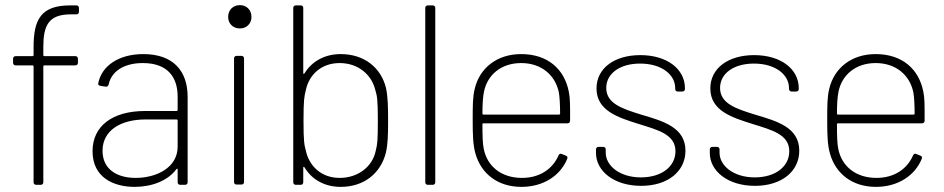

<svg xmlns="http://www.w3.org/2000/svg" viewBox="-20 -721 3681 749"><path d="M256 -665H278C284 -665 288 -669 288 -675V-690C288 -696 284 -700 278 -700H254C140 -700 111 -645 111 -538V-506C111 -504 109 -502 107 -502H41C35 -502 31 -498 31 -492V-476C31 -470 35 -466 41 -466H107C109 -466 111 -464 111 -462V-10C111 -4 115 0 121 0H139C145 0 149 -4 149 -10V-462C149 -464 151 -466 153 -466H274C280 -466 284 -470 284 -476V-492C284 -498 280 -502 274 -502H153C151 -502 149 -504 149 -506V-537C149 -620 168 -665 256 -665Z M539 -510C443 -510 376 -464 363 -395C362 -391 366 -387 372 -386L392 -383C398 -382 402 -385 404 -392C415 -443 464 -475 537 -475C635 -475 673 -419 673 -344V-292C673 -290 671 -288 669 -288H546C418 -288 341 -229 341 -131C341 -28 424 8 505 8C571 8 634 -15 668 -61C671 -64 673 -63 673 -60V-10C673 -4 677 0 683 0H702C708 0 712 -4 712 -10V-343C712 -443 657 -510 539 -510ZM509 -27C437 -27 380 -60 380 -133C380 -211 449 -255 548 -255H669C671 -255 673 -253 673 -251V-149C673 -66 589 -27 509 -27Z M916 -610C942 -610 961 -629 961 -655C961 -682 942 -701 916 -701C889 -701 870 -682 870 -655C870 -629 889 -610 916 -610ZM903 -1H922C928 -1 932 -5 932 -11V-493C932 -499 928 -503 922 -503H903C897 -503 893 -499 893 -493V-11C893 -5 897 -1 903 -1Z M1486 -377C1467 -456 1402 -510 1309 -510C1246 -510 1196 -481 1168 -435C1166 -432 1163 -432 1163 -436V-690C1163 -696 1159 -700 1153 -700H1134C1128 -700 1124 -696 1124 -690V-10C1124 -4 1128 0 1134 0H1153C1159 0 1163 -4 1163 -10V-67C1163 -71 1166 -71 1168 -68C1196 -21 1246 8 1309 8C1401 8 1465 -46 1485 -124C1493 -157 1494 -195 1494 -250C1494 -304 1493 -344 1486 -377ZM1446 -134C1434 -72 1378 -27 1305 -27C1231 -27 1185 -76 1173 -134C1167 -155 1164 -171 1164 -250C1164 -331 1167 -346 1173 -369C1185 -428 1232 -475 1305 -475C1378 -475 1430 -429 1444 -370C1451 -348 1454 -332 1454 -252C1454 -172 1452 -157 1446 -134Z M1649 0H1668C1674 0 1678 -4 1678 -10V-690C1678 -696 1674 -700 1668 -700H1649C1643 -700 1639 -696 1639 -690V-10C1639 -4 1643 0 1649 0Z M2016 -27C1935 -27 1880 -73 1867 -141C1863 -159 1862 -191 1862 -236C1862 -239 1864 -240 1866 -240H2194C2200 -240 2204 -244 2204 -251C2204 -318 2204 -337 2199 -363C2182 -451 2117 -510 2013 -510C1918 -510 1851 -455 1832 -375C1824 -343 1824 -308 1824 -252C1824 -196 1825 -155 1835 -121C1857 -44 1921 8 2014 8C2101 8 2167 -37 2193 -102C2195 -108 2193 -112 2187 -114L2172 -120C2166 -123 2162 -121 2159 -115C2136 -62 2086 -27 2016 -27ZM2013 -475C2092 -475 2146 -428 2160 -361C2163 -345 2165 -313 2165 -278C2165 -275 2163 -274 2161 -274H1866C1864 -274 1862 -275 1862 -278C1862 -314 1864 -345 1868 -363C1881 -428 1934 -475 2013 -475Z M2481 4C2586 4 2654 -53 2654 -133C2654 -225 2565 -249 2481 -274C2407 -297 2345 -317 2345 -378C2345 -434 2398 -473 2477 -473C2561 -473 2614 -430 2614 -377V-374C2614 -368 2618 -364 2624 -364H2642C2648 -364 2652 -368 2652 -374V-377C2652 -451 2583 -506 2478 -506C2377 -506 2307 -455 2307 -376C2307 -290 2389 -263 2473 -237C2546 -214 2615 -197 2615 -131C2615 -72 2562 -29 2480 -29C2397 -29 2343 -75 2343 -125V-138C2343 -144 2339 -148 2333 -148H2315C2309 -148 2305 -144 2305 -138V-124C2305 -54 2375 4 2481 4Z M2925 4C3030 4 3098 -53 3098 -133C3098 -225 3009 -249 2925 -274C2851 -297 2789 -317 2789 -378C2789 -434 2842 -473 2921 -473C3005 -473 3058 -430 3058 -377V-374C3058 -368 3062 -364 3068 -364H3086C3092 -364 3096 -368 3096 -374V-377C3096 -451 3027 -506 2922 -506C2821 -506 2751 -455 2751 -376C2751 -290 2833 -263 2917 -237C2990 -214 3059 -197 3059 -131C3059 -72 3006 -29 2924 -29C2841 -29 2787 -75 2787 -125V-138C2787 -144 2783 -148 2777 -148H2759C2753 -148 2749 -144 2749 -138V-124C2749 -54 2819 4 2925 4Z M3399 -27C3318 -27 3263 -73 3250 -141C3246 -159 3245 -191 3245 -236C3245 -239 3247 -240 3249 -240H3577C3583 -240 3587 -244 3587 -251C3587 -318 3587 -337 3582 -363C3565 -451 3500 -510 3396 -510C3301 -510 3234 -455 3215 -375C3207 -343 3207 -308 3207 -252C3207 -196 3208 -155 3218 -121C3240 -44 3304 8 3397 8C3484 8 3550 -37 3576 -102C3578 -108 3576 -112 3570 -114L3555 -120C3549 -123 3545 -121 3542 -115C3519 -62 3469 -27 3399 -27ZM3396 -475C3475 -475 3529 -428 3543 -361C3546 -345 3548 -313 3548 -278C3548 -275 3546 -274 3544 -274H3249C3247 -274 3245 -275 3245 -278C3245 -314 3247 -345 3251 -363C3264 -428 3317 -475 3396 -475Z"/></svg>

Font: Barlow ExtraLight
Style: Regular
Weight: 275
Designer: Jeremy Tribby
Foundry: Tribby Type
Version: Version 1.422;hotconv 1.0.109;makeotfexe 2.5.65596